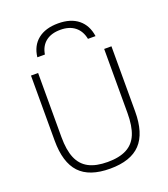

<svg xmlns="http://www.w3.org/2000/svg" viewBox="-174 -1109 1085 1240"><g transform="rotate(-20 368.5 -488.5)"><path d="M371 -987Q457 -987 508.5 -945.5Q560 -904 571 -827H519Q508 -883 470 -913Q432 -943 371 -943Q308 -943 270 -913Q232 -883 223 -827H171Q180 -904 232 -945.5Q284 -987 371 -987ZM368 10Q226 10 159 -61.5Q92 -133 92 -283V-730H141V-290Q141 -200 164.5 -144.5Q188 -89 238 -62.5Q288 -36 368 -36Q448 -36 498.5 -62.5Q549 -89 572 -144.5Q595 -200 595 -290V-730H645V-283Q645 -133 577.5 -61.5Q510 10 368 10Z"/></g></svg>

Font: M PLUS 2 Light
Style: Regular
Weight: 300
Designer: Coji Morishita
Foundry: UNDERFOREST DESIGN
Version: Version 1.001